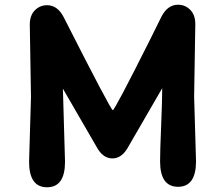

<svg xmlns="http://www.w3.org/2000/svg" viewBox="-20 -782 946 812"><path d="M801 -374 809 -100Q809 8 733 8Q657 8 657 -100Q657 -142 661.5 -250Q666 -358 666 -409L523 -162Q496 -112 455.5 -112Q415 -112 389 -160L246 -407L255 -98Q255 10 179 10Q103 10 103 -98L111 -372L106 -678Q106 -717 127.5 -738.5Q149 -760 179 -760Q223 -760 249 -710Q449 -316 457 -316Q465 -316 614 -613L663 -712Q689 -762 733 -762Q763 -762 784.5 -740.5Q806 -719 806 -680Z"/></svg>

Font: Delius Unicase
Style: Bold
Weight: 700
Designer: Natalia Raices
Foundry: Natalia Raices
Version: Version 1.001